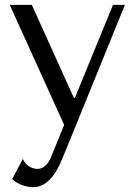

<svg xmlns="http://www.w3.org/2000/svg" viewBox="-20 -520 554 790"><path d="M284 -117 111 -500H20L244 -6L191 124Q182 147 167.5 161Q153 175 134 175Q116 175 99.5 164.5Q83 154 74 134L30 217Q49 234 72 242Q95 250 115 250Q143 250 164 236Q185 222 201 199.5Q217 177 229 149.5Q241 122 252 95L494 -500H445L288 -117Z"/></svg>

Font: Tenor Sans
Style: Regular
Weight: 400
Designer: Denis Masharov
Foundry: Denis Masharov
Version: Version 1.1